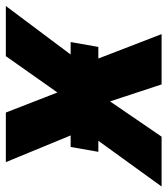

<svg xmlns="http://www.w3.org/2000/svg" viewBox="-18 -610 586 673"><g transform="rotate(90 275.5 -273.0)"><path d="M234.4 -545.9 293.9 -365.2 417.5 -545.9H592.3L394.5 -272.5L506.8 0H333L262.7 -180.7L135.3 0H-40.5L163.6 -272.5L58.1 -545.9ZM85.9 -227.1 103 -324.2H470.7L453.6 -227.1Z"/></g></svg>

Font: Inter Tight ExtraBold
Style: Italic
Weight: 800
Italic angle: -9.39999°
Designer: Rasmus Andersson
Foundry: rsms
Version: Version 3.004